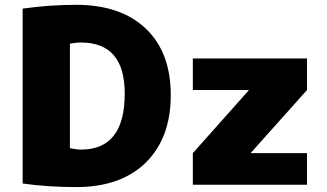

<svg xmlns="http://www.w3.org/2000/svg" viewBox="-20 -760 1346 790"><path d="M73.2 -4.9V-724.6Q184.6 -740.2 293 -740.2Q476.6 -740.2 579.6 -642.6Q682.6 -544.9 682.6 -368.7Q682.6 -192.4 580.1 -91.3Q477.5 9.8 293 9.8Q177.7 9.8 73.2 -4.9ZM267.6 -150.4Q294.9 -144.5 313.5 -144.5Q493.2 -144.5 493.2 -375Q493.2 -585 313.5 -585Q290 -585 267.6 -580.1ZM773.4 0V-129.9L1002.9 -387.7V-389.6H773.4V-519.5H1243.2V-389.6L1012.7 -131.8V-129.9H1243.2V0Z"/></svg>

Font: GenEi M Gothic v2 Black
Style: Regular
Weight: 900
Version: Version 2.0